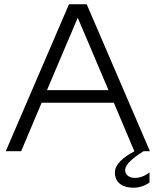

<svg xmlns="http://www.w3.org/2000/svg" viewBox="-20 -708 729 899"><path d="M79 0 175 -227H513L609 0H610C555 29 518 62 518 100C518 147 554 171 604 171C635 171 661 160 680 147V99C658 117 634 125 611 125C586 125 566 111 566 89C566 61 602 32 652 0H682L386 -688H303L7 0ZM344 -625 488 -286H200Z"/></svg>

Font: Roundo
Style: Regular
Weight: 400
Designer: Shiva Nallaperumal
Foundry: Indian Type Foundry
Version: Version 2.000